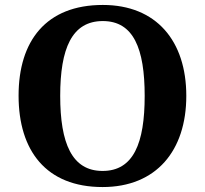

<svg xmlns="http://www.w3.org/2000/svg" viewBox="-20 -745 827 775"><path d="M394 10C611 10 732 -137 732 -358C732 -580 611 -725 395 -725C166 -725 55 -580 55 -359C55 -137 166 10 394 10ZM394 -55C270 -55 223 -167 223 -358C223 -549 270 -660 395 -660C519 -660 564 -549 564 -358C564 -167 519 -55 394 -55Z"/></svg>

Font: Noto Serif Malayalam
Style: Bold
Weight: 700
Designer: Indian type Foundry, Jelle Bosma, Monotype Design Team
Foundry: Monotype Imaging Inc.
Version: Version 2.104